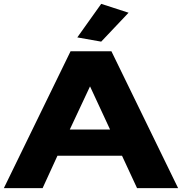

<svg xmlns="http://www.w3.org/2000/svg" viewBox="-22 -976 944 996"><path d="M-2 0 344 -710H556L902 0H689L611 -168H276L199 0ZM340 -304H549L445 -528ZM503 -760 379 -782 503 -956 645 -910Z"/></svg>

Font: Special Gothic Extended Bold
Style: Regular
Weight: 700
Width: 7
Designer: Alistair McCready
Foundry: Monolith
Version: Version 1.000; ttfautohint (v1.8.4.7-5d5b)